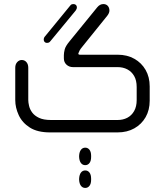

<svg xmlns="http://www.w3.org/2000/svg" viewBox="-20 -651 810 944"><path d="M558 0H226Q164 0 126.5 -24Q89 -48 72 -85Q55 -122 55 -159V-318Q55 -335 64.5 -345.5Q74 -356 87 -356Q101 -356 110 -345.5Q119 -335 119 -318V-159Q119 -147 123 -130Q127 -113 138.5 -97.5Q150 -82 172 -71.5Q194 -61 231 -61H558Q585 -61 606 -72Q627 -83 639.5 -105Q652 -127 652 -159V-223Q652 -256 639.5 -277.5Q627 -299 606 -310Q585 -321 558 -321H339Q320 -321 307 -333Q294 -345 294 -364V-380Q294 -391 298 -407.5Q302 -424 322 -448L458 -615Q471 -631 488 -631Q502 -631 510 -622Q518 -613 518 -599Q518 -587 507 -573L386 -423Q375 -410 371 -402Q367 -394 365 -388Q365 -387 366 -384.5Q367 -382 373 -382H558Q605 -382 640.5 -362Q676 -342 696 -307Q716 -272 716 -226V-156Q716 -110 696 -75Q676 -40 640.5 -20Q605 0 558 0ZM324 -622Q329 -629 333.5 -630Q338 -631 341 -631Q349 -631 353.5 -626.5Q358 -622 358 -615Q358 -607 352 -599L229 -450Q224 -443 219.5 -441.5Q215 -440 211 -440Q204 -440 199.5 -444.5Q195 -449 195 -456Q195 -466 202 -473ZM399 161Q386 161 378 150.5Q370 140 369 121V115Q370 96 378 85.5Q386 75 399 75Q412 75 420 85.5Q428 96 428 115V121Q428 140 420 150.5Q412 161 399 161ZM369 228Q370 208 378 197.5Q386 187 399 187Q412 187 420 197.5Q428 208 428 228V233Q428 252 420 262.5Q412 273 399 273Q386 273 378 262.5Q370 252 369 233Z"/></svg>

Font: Beiruti
Style: Regular
Weight: 400
Designer: Arlette Boutros
Foundry: Boutros
Version: Version 1.41